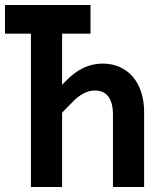

<svg xmlns="http://www.w3.org/2000/svg" viewBox="-20 -750 640 770"><path d="M229 0V-298L267 -337C300 -372 330 -387 361 -387C408 -387 433 -354 433 -290V0H558V-301C558 -419 492 -495 392 -495C338 -495 290 -473 244 -425L229 -410V-615H343V-730H0V-615H104V0Z"/></svg>

Font: Tekne LDO
Style: Bold
Weight: 700
Monospace: yes
Designer: Alessio Laiso, Mario Rullo, Paolo Rosset
Foundry: Alessio Laiso
Version: Version 1.000;hotconv 1.0.109;makeotfexe 2.5.65596